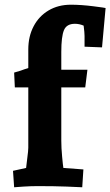

<svg xmlns="http://www.w3.org/2000/svg" viewBox="-20 -790 468 815"><path d="M428.2 -755.9 413.1 -588.9 338.9 -591.8V-637.2Q338.9 -651.4 335 -681.2Q316.9 -689 297.9 -689Q262.7 -689 251.5 -661.9Q240.2 -634.8 240.2 -569.8V-494.1H351.1L341.8 -418.9H240.2V-192.9Q240.2 -162.1 243.7 -125Q247.1 -87.9 249 -77.1L334 -70.8L329.1 4.9Q314.9 3.9 262.9 2Q210.9 0 140.1 0Q111.3 0 80.1 2Q48.8 3.9 40 4.9L35.2 -64.9L90.8 -77.1Q91.8 -88.4 95.9 -119.6Q100.1 -150.9 100.1 -163.1V-418.9H43L40 -481.9Q63 -488.8 67.9 -490.2Q74.7 -493.2 82.8 -495.6Q90.8 -498 100.1 -501V-580.1Q100.1 -635.3 122.6 -678.2Q145 -721.2 186 -745.6Q227.1 -770 280.8 -770Q324.2 -770 376.2 -763.4Q428.2 -756.8 428.2 -755.9Z"/></svg>

Font: Sura
Style: Bold
Weight: 700
Designer: Carolina Giovagnoli
Foundry: Huerta Tipografica
Version: Version 1.002;PS 001.002;hotconv 1.0.70;makeotf.lib2.5.58329